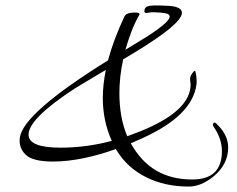

<svg xmlns="http://www.w3.org/2000/svg" viewBox="-20 -613 872 706"><path d="M674 73Q586 73 517 38.5Q448 4 409 -60L406 -65Q348 -44 288.5 -31.5Q229 -19 174 -19Q100 -19 74 -44.5Q48 -70 53 -107Q65 -197 377 -391Q388 -431 403 -471Q418 -511 437 -551Q443 -567 476 -567Q499 -567 491 -556Q475 -528 463 -496Q451 -464 441 -430L492 -461L526 -482Q604 -533 604 -552Q604 -564 575 -566Q572 -566 568 -567Q565 -567 560.5 -567Q556 -567 549 -568H544Q540 -568 534.5 -567.5Q529 -567 523 -566Q522 -566 521 -565.5Q520 -565 518 -565Q511 -565 511 -572Q511 -588 528 -591Q531 -592 536 -592Q541 -592 548 -593Q556 -593 565.5 -593Q575 -593 588 -592Q649 -591 649 -566Q649 -525 470 -417L433 -395Q419 -331 419 -270Q419 -227 426 -187Q433 -147 448 -112Q461 -117 473 -121.5Q485 -126 498 -131Q668 -200 680 -289Q680 -292 680.5 -295Q681 -298 681 -301Q681 -306 680 -311Q679 -316 679 -323Q679 -331 685.5 -341.5Q692 -352 696 -352Q699 -352 699 -348Q703 -333 703 -316Q703 -312 703 -308Q703 -304 702 -300Q686 -188 506 -106Q495 -101 483.5 -96Q472 -91 461 -86Q499 -18 555 14.5Q611 47 687 47Q796 47 796 -57Q796 -102 767 -145Q761 -152 764 -159Q768 -166 775 -159Q819 -118 819 -71Q819 -9 766 35Q720 73 674 73ZM203 -70Q297 -70 391 -95Q374 -133 366 -172.5Q358 -212 358 -252Q358 -278 361 -304Q364 -330 369 -356L257 -289Q85 -177 85 -118Q85 -70 203 -70Z"/></svg>

Font: Whisper
Style: Regular
Weight: 400
Designer: Robert E. Leuschke
Foundry: Robert E. Leuschke
Version: Version 1.010; ttfautohint (v1.8.4.7-5d5b)